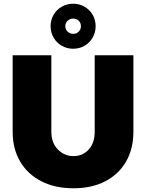

<svg xmlns="http://www.w3.org/2000/svg" viewBox="-20 -998 785 1032"><path d="M256 -290Q256 -230 291 -194.5Q326 -159 375 -159Q425 -159 457 -194.5Q489 -230 489 -290V-701H697V-290Q697 -198 657.5 -129.5Q618 -61 545.5 -23.5Q473 14 375 14Q276 14 202.5 -23.5Q129 -61 88.5 -129.5Q48 -198 48 -290V-701H256ZM373 -978Q407 -978 434.5 -962Q462 -946 478 -918.5Q494 -891 494 -857Q494 -824 478 -796Q462 -768 434.5 -752Q407 -736 373 -736Q340 -736 312 -752Q284 -768 268 -796Q252 -824 252 -857Q252 -891 268 -918.5Q284 -946 312 -962Q340 -978 373 -978ZM373 -898Q356 -898 343.5 -886.5Q331 -875 331 -857Q331 -840 343.5 -828Q356 -816 373 -816Q391 -816 403 -828Q415 -840 415 -857Q415 -875 403 -886.5Q391 -898 373 -898Z"/></svg>

Font: Alexandria ExtraBold
Style: Regular
Weight: 800
Designer: Mohamed Gaber
Foundry: Kief Type Foundry
Version: Version 5.100